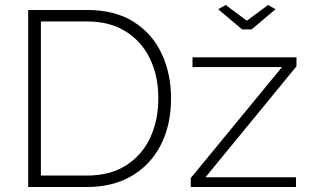

<svg xmlns="http://www.w3.org/2000/svg" viewBox="-20 -750 1243 770"><path d="M885 -730 970 -667 1055 -730 1085 -713 989 -632H951L855 -713ZM93 0V-710H329Q441 -710 516 -662.5Q591 -615 628.5 -534.5Q666 -454 666 -356Q666 -248 624.5 -168Q583 -88 507.5 -44Q432 0 329 0ZM615 -356Q615 -445 581.5 -514.5Q548 -584 484 -624Q420 -664 329 -664H144V-46H329Q422 -46 486 -87Q550 -128 582.5 -198Q615 -268 615 -356ZM745 -36 1111 -481H752V-520H1169V-484L804 -39H1167V0H745Z"/></svg>

Font: Raleway Light
Style: Regular
Weight: 300
Designer: Matt McInerney, Pablo Impallari, Rodrigo Fuenzalida
Foundry: Matt McInerney, Pablo Impallari, Rodrigo Fuenzalida
Version: Version 4.026